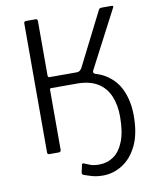

<svg xmlns="http://www.w3.org/2000/svg" viewBox="-97 -815 843 1054"><g transform="rotate(-10 324.5 -287.5)"><path d="M122 0Q115 0 112.5 -3Q110 -6 110 -12V-730Q110 -742 121 -742H175Q186 -742 186 -730V-427Q186 -416 196 -416H345Q359 -416 367 -423.5Q375 -431 383 -449L527 -734Q531 -742 543 -742H600Q605 -742 606.5 -739Q608 -736 605 -731L437 -409Q435 -404 436 -399Q437 -394 445 -391L365 -355H193Q186 -355 186 -347V-12Q186 0 172 0ZM392 167Q354 167 324.5 157.5Q295 148 286 145Q282 143 279.5 139.5Q277 136 278 130L287 90Q288 80 298 83Q313 89 331 96.5Q349 104 382 104Q426 104 461.5 79.5Q497 55 518 2Q539 -51 539 -136Q539 -201 518 -250.5Q497 -300 452.5 -327.5Q408 -355 337 -355H236V-402H351Q443 -402 501.5 -366Q560 -330 587 -268Q614 -206 614 -128Q614 -27 582.5 38Q551 103 500 135Q449 167 392 167Z"/></g></svg>

Font: Libre Franklin Light
Style: Regular
Weight: 300
Designer: Pablo Impallari, Rodrigo Fuenzalida, Nhung Nguyen
Foundry: Impallari Type
Version: Version 3.000